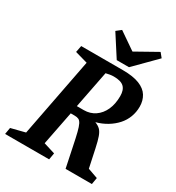

<svg xmlns="http://www.w3.org/2000/svg" viewBox="-202 -915 947 1031"><g transform="rotate(30 271.5 -399.5)"><path d="M-13 0 -6 -41 81 -63 175 -550 97 -572 105 -613H363Q427 -613 466 -597.5Q505 -582 522.5 -553.5Q540 -525 540 -488Q540 -454 528.5 -423.5Q517 -393 495 -368.5Q473 -344 442.5 -325.5Q412 -307 375 -297Q396 -289 408 -277Q420 -265 428.5 -241.5Q437 -218 446 -175.5Q455 -133 470 -63L532 -41L525 0H362Q346 -75 336 -124.5Q326 -174 318.5 -203.5Q311 -233 303.5 -248Q296 -263 286 -267.5Q276 -272 262 -272H237L196 -63L267 -41L260 0ZM246 -322H289Q328 -322 358 -342.5Q388 -363 404.5 -399.5Q421 -436 421 -485Q421 -523 402 -541Q383 -559 339 -559Q328 -559 315 -557Q302 -555 291 -552ZM308 -643 223 -775 252 -798 358 -725 490 -799 512 -772 384 -643Z"/></g></svg>

Font: Manuale SemiBold
Style: Italic
Weight: 600
Italic angle: -11°
Designer: Eduardo Tunni / Pablo Cosgaya
Foundry: Eduardo Tunni / Pablo Cosgaya
Version: Version 1.002